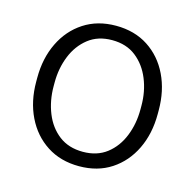

<svg xmlns="http://www.w3.org/2000/svg" viewBox="-86 -626 735 724"><g transform="rotate(15 281.5 -264.0)"><path d="M44.4 -271.5Q44.4 -348.1 73.7 -408.4Q103 -468.8 156.2 -503.4Q209.5 -538.1 281.2 -538.1Q354 -538.1 407.2 -503.4Q460.4 -468.8 489.5 -408.4Q518.6 -348.1 518.6 -271.5V-256.8Q518.6 -180.2 489.5 -119.9Q460.4 -59.6 407.5 -24.9Q354.5 9.8 282.2 9.8Q210 9.8 156.5 -24.9Q103 -59.6 73.7 -119.9Q44.4 -180.2 44.4 -256.8ZM112.3 -256.8Q112.3 -200.7 131.6 -152.6Q150.9 -104.5 188.7 -75.4Q226.6 -46.4 282.2 -46.4Q337.4 -46.4 375 -75.4Q412.6 -104.5 431.9 -152.6Q451.2 -200.7 451.2 -256.8V-271.5Q451.2 -327.1 431.6 -375Q412.1 -422.9 374.5 -452.4Q336.9 -481.9 281.2 -481.9Q226.1 -481.9 188.5 -452.4Q150.9 -422.9 131.6 -375Q112.3 -327.1 112.3 -271.5Z"/></g></svg>

Font: Heebo Light
Style: Regular
Weight: 300
Designer: Oded Ezer
Foundry: Ezer Type House
Version: Version 3.100